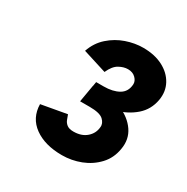

<svg xmlns="http://www.w3.org/2000/svg" viewBox="-110 -902 606 623"><g transform="rotate(30 193.0 -590.0)"><path d="M200 -373Q136 -373 96.5 -401.5Q57 -430 56 -481L151 -498Q154 -490 157.5 -480.5Q161 -471 169.5 -464.5Q178 -458 194 -458Q224 -458 242.5 -474Q261 -490 263 -514Q265 -529 251.5 -541.5Q238 -554 200 -554H164L175 -618H200Q246 -618 284.5 -602Q323 -586 343.5 -556Q364 -526 357 -487Q351 -450 327 -424.5Q303 -399 269.5 -386Q236 -373 200 -373ZM168 -575 178 -634H206Q240 -634 262 -646.5Q284 -659 286 -687Q287 -700 276 -711Q265 -722 247 -722Q231 -722 214 -712.5Q197 -703 185 -676L96 -704Q108 -739 134 -762Q160 -785 192 -796Q224 -807 255 -807Q298 -807 329 -791Q360 -775 375 -747.5Q390 -720 384 -686Q377 -647 348.5 -622Q320 -597 280 -586Q240 -575 199 -575Z"/></g></svg>

Font: Figtree Light
Style: Bold Italic
Weight: 700
Italic angle: -9.5°
Version: Version 2.000